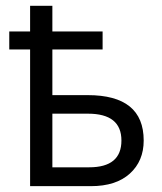

<svg xmlns="http://www.w3.org/2000/svg" viewBox="-20 -637 555 657"><path d="M159.2 -64.5H285.2Q395.5 -64.5 395.5 -156.2Q395.5 -248 281.2 -248H159.2ZM11.7 -467.8V-529.3H83V-617.2H159.2V-529.3H331.1V-467.8H159.2V-311.5H280.3Q471.7 -311.5 471.7 -156.2Q471.7 -85.9 424.3 -43Q377 0 291 0H83V-467.8Z"/></svg>

Font: Gothic A1
Style: Regular
Weight: 400
Designer: HanYang I&C Co.,Ltd.
Foundry: HanYang I&C Co.,Ltd.
Version: Version 2.50